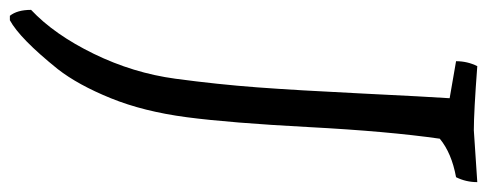

<svg xmlns="http://www.w3.org/2000/svg" viewBox="-319 -408 987 389"><g transform="rotate(90 174.5 -213.5)"><path d="M104 -644Q104 -667 114 -687Q207 -680 244 -680L349 -687Q349 -664 339 -644Q290 -635 261 -611Q246 -506 237.5 -346Q229 -186 217.5 -98.5Q206 -11 179 55.5Q152 122 120 163Q58 240 21 260H12Q0 245 0 217Q50 170 89 90Q128 10 139.5 -75.5Q151 -161 157 -241.5Q163 -322 169.5 -454.5Q176 -587 179 -631Z"/></g></svg>

Font: Kotta One
Style: Regular
Weight: 400
Designer: Ania Kruk
Foundry: Ania Kruk
Version: Version 1.001